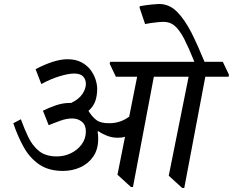

<svg xmlns="http://www.w3.org/2000/svg" viewBox="-20 -931 1172 966"><path d="M297 -71Q225 -71 177.5 -103.5Q130 -136 99.5 -190.5Q69 -245 47 -311L85 -331Q102 -284 122.5 -241Q143 -198 176.5 -171Q210 -144 266 -144Q304 -144 337.5 -160.5Q371 -177 391.5 -205.5Q412 -234 412 -270Q412 -302 392 -318.5Q372 -335 343 -335Q315 -335 283 -323.5Q251 -312 225 -301L196 -374Q226 -389 261 -401Q296 -413 330 -413H338Q377 -432 394.5 -458Q412 -484 412 -509Q412 -532 398 -546.5Q384 -561 353 -561Q325 -561 280 -547.5Q235 -534 188 -508L159 -583Q255 -633 319 -633Q361 -633 390 -617.5Q419 -602 436.5 -578Q454 -554 461.5 -529Q469 -504 469 -484Q469 -450 459.5 -422.5Q450 -395 425 -373Q429 -368 434 -360Q447 -341 466.5 -326Q486 -311 530 -311Q585 -311 630 -344L670 -545H563L532 -610L534 -620H958Q928 -694 906 -737Q881 -783 858 -802Q835 -821 804 -821Q788 -821 761.5 -818Q735 -815 710 -810L682 -893L684 -900Q719 -906 745 -908.5Q771 -911 780 -911Q831 -911 869.5 -873Q908 -835 943 -767Q975 -703 1009 -620H1101L1132 -555L1130 -545H1013L907 15H897L829 -47L929 -545H754L649 10H639L571 -52L609 -243Q600 -240 591 -239Q582 -238 572 -238Q544 -238 518.5 -248Q493 -258 475 -271L471 -269Q474 -256 474 -233Q474 -179 449 -143Q424 -107 383.5 -89Q343 -71 297 -71Z"/></svg>

Font: Tiro Devanagari Sanskrit
Style: Italic
Weight: 400
Italic angle: -11°
Designer: Devanagari: John Hudson & Fiona Ross, assisted by Paul Hanslow. Latin: John Hudson with Paul Hanslow, assisted by Kaja S
Foundry: Tiro Typeworks Ltd.
Version: Version 1.52